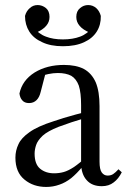

<svg xmlns="http://www.w3.org/2000/svg" viewBox="-20 -728 510 760"><path d="M163 12Q190 12 215 3Q239 -5 262 -23Q284 -41 308 -70H338L328 -112Q295 -82 273 -67Q250 -52 232 -47Q214 -42 194 -42Q161 -42 139 -60Q117 -78 117 -120Q117 -136 123 -154Q129 -172 149 -191Q169 -209 212 -226Q232 -233 263 -244Q294 -254 340 -268V-290Q308 -282 281 -275Q254 -267 232 -261Q210 -254 192 -248Q129 -228 97 -205Q64 -182 53 -157Q41 -132 41 -104Q41 -46 77 -17Q112 12 163 12ZM383 9Q411 9 430 -6Q449 -20 462 -46L449 -58Q437 -45 428 -39Q419 -33 406 -33Q392 -33 383 -45Q374 -57 374 -88V-308Q374 -366 359 -402Q343 -438 312 -455Q281 -471 233 -471Q166 -471 117 -441Q68 -410 57 -358Q59 -341 68 -331Q77 -320 95 -320Q113 -320 125 -332Q136 -343 141 -364L162 -445L129 -423Q152 -431 172 -435Q191 -439 209 -439Q241 -439 262 -428Q282 -416 292 -389Q301 -361 301 -312V-83V-80Q302 -38 323 -15Q344 9 383 9ZM229 -545Q279 -545 313 -561Q346 -576 363 -603Q380 -630 379 -665Q374 -684 361 -696Q347 -708 329 -708Q311 -708 297 -696Q282 -684 282 -661Q282 -641 295 -626Q308 -610 337 -598L350 -623Q325 -593 297 -583Q268 -572 229 -572Q190 -572 162 -583Q134 -593 108 -623L121 -598Q150 -610 163 -626Q176 -641 176 -661Q176 -684 162 -696Q147 -708 129 -708Q111 -708 98 -696Q84 -684 79 -665Q79 -630 96 -603Q113 -576 147 -561Q180 -545 229 -545Z"/></svg>

Font: Source Serif 4 48pt
Style: Regular
Weight: 400
Designer: Frank Grie√ühammer
Foundry: Adobe Systems Incorporated
Version: Version 4.004;hotconv 1.0.116;makeotfexe 2.5.65601